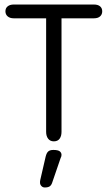

<svg xmlns="http://www.w3.org/2000/svg" viewBox="-20 -616 476 849"><path d="M184 -535V-33Q184 -14 193 -2.5Q202 9 218 9Q235 9 243.5 -2.5Q252 -14 252 -33V-535H395Q413 -535 422.5 -543.5Q432 -552 432 -566Q432 -580 422.5 -588Q413 -596 395 -596H41Q24 -596 14 -588Q4 -580 4 -566Q4 -552 14 -543.5Q24 -535 41 -535ZM182 76 158 180Q157 183 157 186.5Q157 190 157 192Q157 200 163 206.5Q169 213 178 213Q193 213 200.5 207.5Q208 202 212 188L248 83Q252 76 252 69Q252 59 244 53Q236 47 216 47Q201 47 193.5 53.5Q186 60 182 76Z"/></svg>

Font: Beiruti
Style: Regular
Weight: 400
Version: Version 1.00